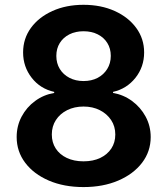

<svg xmlns="http://www.w3.org/2000/svg" viewBox="-20 -757 686 787"><path d="M322.3 9.8Q242.2 9.8 180.2 -16.8Q118.2 -43.5 83.3 -89.8Q48.3 -136.2 48.3 -195.3Q48.3 -240.7 68.6 -279.1Q88.9 -317.4 123.8 -343Q158.7 -368.7 202.1 -376V-380.4Q145 -393.1 109.9 -438.2Q74.7 -483.4 74.7 -542Q74.7 -598.6 106.7 -642.6Q138.7 -686.5 194.8 -711.9Q251 -737.3 322.3 -737.3Q394 -737.3 450.2 -711.9Q506.3 -686.5 538.6 -642.3Q570.8 -598.1 570.8 -542Q570.8 -482.9 535.2 -438Q499.5 -393.1 443.4 -380.4V-376Q486.3 -368.7 521.2 -343Q556.2 -317.4 576.9 -279.1Q597.7 -240.7 597.7 -195.3Q597.7 -136.2 562.3 -89.8Q526.9 -43.5 464.6 -16.8Q402.3 9.8 322.3 9.8ZM322.3 -95.7Q361.8 -95.7 390.9 -109.6Q419.9 -123.5 436.3 -148.2Q452.6 -172.9 452.6 -205.6Q452.6 -239.3 435.5 -264.9Q418.5 -290.5 389.2 -305.4Q359.9 -320.3 322.3 -320.3Q285.2 -320.3 255.6 -305.7Q226.1 -291 209.2 -265.1Q192.4 -239.3 192.4 -205.6Q192.4 -172.9 208.5 -148.2Q224.6 -123.5 253.9 -109.6Q283.2 -95.7 322.3 -95.7ZM322.3 -424.8Q355 -424.8 379.9 -437.7Q404.8 -450.7 419.4 -474.1Q434.1 -497.6 434.1 -527.8Q434.1 -558.1 419.9 -580.8Q405.8 -603.5 380.6 -616.2Q355.5 -628.9 322.3 -628.9Q289.6 -628.9 264.4 -616.2Q239.3 -603.5 225.1 -580.8Q210.9 -558.1 210.9 -527.8Q210.9 -497.6 225.1 -474.4Q239.3 -451.2 264.6 -438Q290 -424.8 322.3 -424.8Z"/></svg>

Font: Inter
Style: 650
Weight: 650
Designer: Rasmus Andersson
Foundry: rsms
Version: Version 4.001;git-66647c0bb